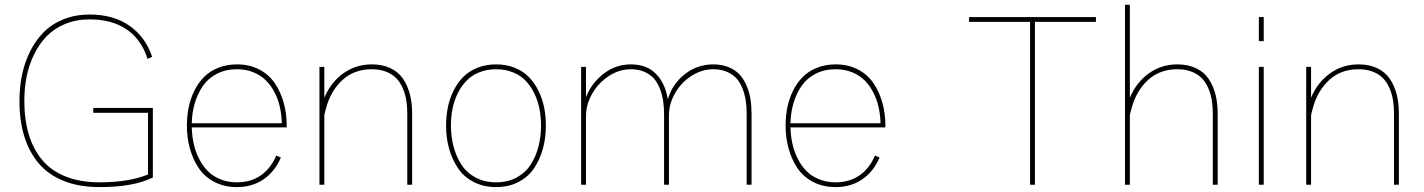

<svg xmlns="http://www.w3.org/2000/svg" viewBox="-20 -760 5860 790"><path d="M608.9 -315.9V-29.8Q530.3 9.8 390.1 9.8Q306.6 9.8 243.4 -15.1Q180.2 -40 140.1 -86.9Q100.1 -133.8 80.1 -198.5Q60.1 -263.2 60.1 -345.2Q60.1 -400.9 70.6 -451.9Q81.1 -502.9 103.8 -548.3Q126.5 -593.8 159.7 -627.4Q192.9 -661.1 241.5 -680.7Q290 -700.2 349.1 -700.2Q447.3 -700.2 513.2 -653.8Q579.1 -607.4 606 -525.9L586.9 -518.1Q562 -597.2 501.5 -638.7Q440.9 -680.2 349.1 -680.2Q293.5 -680.2 248 -661.4Q202.6 -642.6 171.9 -610.8Q141.1 -579.1 120.1 -535.9Q99.1 -492.7 89.6 -445.1Q80.1 -397.5 80.1 -345.2Q80.1 -267.1 98.6 -206.1Q117.2 -145 154.5 -100.8Q191.9 -56.6 251.5 -33.2Q311 -9.8 390.1 -9.8Q509.3 -9.8 588.9 -42V-295.9H363.8V-315.9Z M1159.7 -243.2V-235.8H769Q770 -200.7 777.1 -168.5Q784.2 -136.2 798.8 -107.2Q813.5 -78.1 834.5 -56.6Q855.5 -35.2 886.5 -22.5Q917.5 -9.8 955.1 -9.8Q1011.7 -9.8 1053 -38.3Q1094.2 -66.9 1116.7 -120.1L1135.7 -111.8Q1110.8 -53.7 1064.2 -22Q1017.6 9.8 955.1 9.8Q902.8 9.8 862.1 -11.5Q821.3 -32.7 797.4 -68.8Q773.4 -105 761.2 -149.2Q749 -193.4 749 -243.2Q749 -282.2 756.3 -318.4Q763.7 -354.5 779.8 -387Q795.9 -419.4 819.6 -443.4Q843.3 -467.3 878.2 -481.2Q913.1 -495.1 955.1 -495.1Q1006.8 -495.1 1047.1 -473.9Q1087.4 -452.6 1111.3 -416.7Q1135.3 -380.9 1147.5 -336.7Q1159.7 -292.5 1159.7 -243.2ZM769 -252.9H1139.6Q1138.7 -287.6 1131.6 -319.3Q1124.5 -351.1 1109.9 -379.6Q1095.2 -408.2 1074.2 -429.2Q1053.2 -450.2 1022.7 -462.6Q992.2 -475.1 955.1 -475.1Q908.7 -475.1 872.6 -456.5Q836.4 -438 814.7 -406.2Q793 -374.5 781.5 -335.7Q770 -296.9 769 -252.9Z M1675.8 -293V0H1655.8V-293Q1655.8 -323.2 1651.4 -349.4Q1647 -375.5 1636.5 -398.9Q1626 -422.4 1609.6 -439Q1593.3 -455.6 1567.9 -465.3Q1542.5 -475.1 1509.8 -475.1Q1437 -475.1 1388.4 -430.2Q1339.8 -385.3 1320.8 -312Q1320.3 -309.6 1318.4 -303Q1316.4 -296.4 1315.4 -291.3Q1314.5 -286.1 1314.5 -282.2V0H1294.4V-484.9H1314.5V-357.9Q1340.8 -420.9 1392.3 -458Q1443.8 -495.1 1509.8 -495.1Q1554.2 -495.1 1587.2 -479.2Q1620.1 -463.4 1639.2 -434.6Q1658.2 -405.8 1667 -370.6Q1675.8 -335.4 1675.8 -293Z M2226.1 -243.2Q2226.1 -193.4 2214.1 -149.2Q2202.1 -105 2178.2 -68.8Q2154.3 -32.7 2114 -11.5Q2073.7 9.8 2021.5 9.8Q1969.2 9.8 1928.5 -11.5Q1887.7 -32.7 1863.8 -68.8Q1839.8 -105 1827.6 -149.2Q1815.4 -193.4 1815.4 -243.2Q1815.4 -282.2 1822.8 -318.4Q1830.1 -354.5 1846.2 -387Q1862.3 -419.4 1886 -443.4Q1909.7 -467.3 1944.6 -481.2Q1979.5 -495.1 2021.5 -495.1Q2063.5 -495.1 2097.9 -481.2Q2132.3 -467.3 2155.8 -443.4Q2179.2 -419.4 2195.3 -387Q2211.4 -354.5 2218.8 -318.4Q2226.1 -282.2 2226.1 -243.2ZM2206.1 -243.2Q2206.1 -278.8 2199.7 -311.8Q2193.4 -344.7 2179 -374.8Q2164.6 -404.8 2143.6 -427Q2122.6 -449.2 2091.1 -462.2Q2059.6 -475.1 2021.5 -475.1Q1982.9 -475.1 1951.4 -462.2Q1919.9 -449.2 1898.7 -427Q1877.4 -404.8 1862.8 -374.8Q1848.1 -344.7 1841.8 -311.8Q1835.4 -278.8 1835.4 -243.2Q1835.4 -197.8 1846.2 -157Q1856.9 -116.2 1878.4 -82.8Q1899.9 -49.3 1936.8 -29.5Q1973.6 -9.8 2021.5 -9.8Q2068.8 -9.8 2105.5 -29.5Q2142.1 -49.3 2163.6 -82.8Q2185.1 -116.2 2195.6 -157Q2206.1 -197.8 2206.1 -243.2Z M3072.3 -293V0H3052.2V-293Q3052.2 -321.8 3048.3 -346.9Q3044.4 -372.1 3034.9 -396.2Q3025.4 -420.4 3010.3 -437.3Q2995.1 -454.1 2970.7 -464.6Q2946.3 -475.1 2915 -475.1Q2867.2 -475.1 2824.5 -447.3Q2781.7 -419.4 2757.1 -375.7Q2732.4 -332 2732.4 -286.1V0H2712.4V-289.1Q2712.4 -318.4 2708.7 -343.8Q2705.1 -369.1 2695.6 -394Q2686 -418.9 2671.1 -436.3Q2656.2 -453.6 2631.6 -464.4Q2606.9 -475.1 2575.2 -475.1Q2527.8 -475.1 2484.9 -447Q2441.9 -418.9 2416.5 -374.3Q2391.1 -329.6 2391.1 -282.2V0H2371.1V-484.9H2391.1V-359.9Q2412.6 -416.5 2462.6 -455.8Q2512.7 -495.1 2575.2 -495.1Q2640.6 -495.1 2678.7 -456.5Q2716.8 -418 2728 -351.1Q2745.6 -413.6 2797.1 -454.3Q2848.6 -495.1 2915 -495.1Q2949.7 -495.1 2977.3 -483.9Q3004.9 -472.7 3022.5 -453.9Q3040 -435.1 3051.5 -408.4Q3063 -381.8 3067.6 -353.5Q3072.3 -325.2 3072.3 -293Z M3623 -243.2V-235.8H3232.4Q3233.4 -200.7 3240.5 -168.5Q3247.6 -136.2 3262.2 -107.2Q3276.9 -78.1 3297.9 -56.6Q3318.8 -35.2 3349.9 -22.5Q3380.9 -9.8 3418.5 -9.8Q3475.1 -9.8 3516.4 -38.3Q3557.6 -66.9 3580.1 -120.1L3599.1 -111.8Q3574.2 -53.7 3527.6 -22Q3481 9.8 3418.5 9.8Q3366.2 9.8 3325.4 -11.5Q3284.7 -32.7 3260.7 -68.8Q3236.8 -105 3224.6 -149.2Q3212.4 -193.4 3212.4 -243.2Q3212.4 -282.2 3219.7 -318.4Q3227.1 -354.5 3243.2 -387Q3259.3 -419.4 3283 -443.4Q3306.6 -467.3 3341.6 -481.2Q3376.5 -495.1 3418.5 -495.1Q3470.2 -495.1 3510.5 -473.9Q3550.8 -452.6 3574.7 -416.7Q3598.6 -380.9 3610.8 -336.7Q3623 -292.5 3623 -243.2ZM3232.4 -252.9H3603Q3602.1 -287.6 3595 -319.3Q3587.9 -351.1 3573.2 -379.6Q3558.6 -408.2 3537.6 -429.2Q3516.6 -450.2 3486.1 -462.6Q3455.6 -475.1 3418.5 -475.1Q3372.1 -475.1 3335.9 -456.5Q3299.8 -438 3278.1 -406.2Q3256.3 -374.5 3244.9 -335.7Q3233.4 -296.9 3232.4 -252.9Z M4489.3 -689.9V-669.9H4238.3V0H4218.3V-669.9H3967.3V-689.9Z M4990.2 -293V0H4970.2V-293Q4970.2 -323.2 4965.8 -349.4Q4961.4 -375.5 4950.9 -398.9Q4940.4 -422.4 4924.1 -439Q4907.7 -455.6 4882.3 -465.3Q4856.9 -475.1 4824.2 -475.1Q4751.5 -475.1 4702.9 -430.2Q4654.3 -385.3 4635.3 -312Q4634.8 -309.6 4632.8 -303Q4630.9 -296.4 4629.9 -291.3Q4628.9 -286.1 4628.9 -282.2V0H4608.9V-740.2H4628.9V-357.9Q4655.3 -420.9 4706.8 -458Q4758.3 -495.1 4824.2 -495.1Q4868.7 -495.1 4901.6 -479.2Q4934.6 -463.4 4953.6 -434.6Q4972.7 -405.8 4981.4 -370.6Q4990.2 -335.4 4990.2 -293Z M5179.7 -689.9V-590.8H5159.7V-689.9ZM5179.7 -484.9V0H5159.7V-484.9Z M5735.8 -293V0H5715.8V-293Q5715.8 -323.2 5711.4 -349.4Q5707 -375.5 5696.5 -398.9Q5686 -422.4 5669.7 -439Q5653.3 -455.6 5627.9 -465.3Q5602.5 -475.1 5569.8 -475.1Q5497.1 -475.1 5448.5 -430.2Q5399.9 -385.3 5380.9 -312Q5380.4 -309.6 5378.4 -303Q5376.5 -296.4 5375.5 -291.3Q5374.5 -286.1 5374.5 -282.2V0H5354.5V-484.9H5374.5V-357.9Q5400.9 -420.9 5452.4 -458Q5503.9 -495.1 5569.8 -495.1Q5614.3 -495.1 5647.2 -479.2Q5680.2 -463.4 5699.2 -434.6Q5718.3 -405.8 5727.1 -370.6Q5735.8 -335.4 5735.8 -293Z"/></svg>

Font: Genome Thin
Style: Regular
Weight: 250
Designer: Alfredo Marco Pradil
Version: Version 1.001